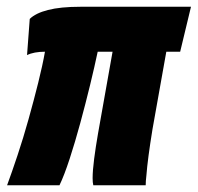

<svg xmlns="http://www.w3.org/2000/svg" viewBox="-20 -548 585 568"><path d="M1 0Q15 -38 32 -89Q49 -140 64.5 -195.5Q80 -251 93 -303Q106 -355 113 -395Q97 -395 83.5 -392.5Q70 -390 60 -385L68 -492Q85 -509 122 -518.5Q159 -528 218 -528H545L513 -395H472L431 -165Q424 -122 419.5 -88Q415 -54 413 -28Q412 -20 411.5 -13Q411 -6 411 0H256Q255 -4 254.5 -9Q254 -14 254 -21Q254 -43 258.5 -78Q263 -113 270 -153L313 -395H269Q260 -352 246.5 -296.5Q233 -241 217.5 -184Q202 -127 186 -78Q170 -29 156 0Z"/></svg>

Font: Archivo ExtraCondensed Black
Style: Italic
Weight: 900
Width: 2
Italic angle: -10°
Designer: Hector Gatti
Foundry: Omnibus-Type
Version: Version 2.001